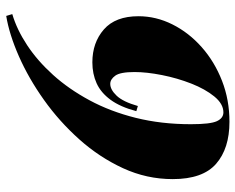

<svg xmlns="http://www.w3.org/2000/svg" viewBox="-92 -670 776 633"><g transform="rotate(-90 296.5 -354.0)"><path d="M560 -722 566 -702Q515 -687 463.5 -653Q412 -619 365.5 -567.5Q319 -516 282 -447.5Q245 -379 224 -295Q203 -211 203 -113Q203 -49 213 -27.5Q223 -6 242 -6Q270 -6 294.5 -36Q319 -66 337 -112Q355 -158 365 -208.5Q375 -259 375 -299Q375 -346 363 -362.5Q351 -379 336 -379Q317 -379 297 -358Q277 -337 263 -288L246 -293Q260 -346 283.5 -378Q307 -410 338 -424Q369 -438 407 -438Q472 -438 515.5 -400Q559 -362 559 -286Q559 -228 532 -174Q505 -120 457 -77.5Q409 -35 346 -10.5Q283 14 211 14Q123 14 72.5 -30Q22 -74 22 -173Q22 -259 58 -337Q94 -415 153 -481Q212 -547 283 -597.5Q354 -648 426.5 -680Q499 -712 560 -722Z"/></g></svg>

Font: Playfair Display Black
Style: Italic
Weight: 900
Italic angle: -14°
Designer: Claus Eggers Sørensen
Foundry: Claus Eggers Sørensen
Version: Version 1.203